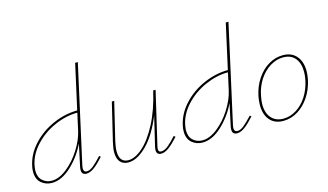

<svg xmlns="http://www.w3.org/2000/svg" viewBox="-84 -977 2126 1246"><g transform="rotate(-15 979.5 -354.0)"><path d="M473 -87 482 -79Q446 -39 418 -18Q390 3 365 3Q333 3 333 -30Q333 -41 336 -54L367 -199Q327 -116 262.5 -56.5Q198 3 133 3Q92 3 62 -22.5Q32 -48 32 -98Q32 -118 36 -135Q52 -213 110.5 -276Q169 -339 250 -374Q331 -409 412 -409L479 -711H497L351 -53Q349 -41 349 -36Q349 -11 371 -11Q391 -11 414.5 -30Q438 -49 473 -87ZM383 -278 409 -395Q333 -395 255.5 -361Q178 -327 122 -267Q66 -207 52 -135Q48 -111 48 -102Q48 -57 74 -34Q100 -11 136 -11Q185 -11 238 -53Q291 -95 330.5 -157.5Q370 -220 383 -278Z M984 -79Q948 -39 920 -18Q892 3 867 3Q836 3 836 -28Q836 -39 839 -51L886 -249Q836 -126 771 -61.5Q706 3 647 3Q612 3 592.5 -19Q573 -41 573 -84Q573 -110 583 -153L644 -407H660L599 -153Q590 -114 590 -86Q590 -48 605.5 -29.5Q621 -11 650 -11Q695 -11 747 -56.5Q799 -102 846 -191.5Q893 -281 922 -407H938L855 -51Q852 -39 852 -30Q852 -11 870 -11Q892 -11 915.5 -29.5Q939 -48 974 -87Z M1485 -87 1494 -79Q1458 -39 1430 -18Q1402 3 1377 3Q1345 3 1345 -30Q1345 -41 1348 -54L1379 -199Q1339 -116 1274.5 -56.5Q1210 3 1145 3Q1104 3 1074 -22.5Q1044 -48 1044 -98Q1044 -118 1048 -135Q1064 -213 1122.5 -276Q1181 -339 1262 -374Q1343 -409 1424 -409L1491 -711H1509L1363 -53Q1361 -41 1361 -36Q1361 -11 1383 -11Q1403 -11 1426.5 -30Q1450 -49 1485 -87ZM1395 -278 1421 -395Q1345 -395 1267.5 -361Q1190 -327 1134 -267Q1078 -207 1064 -135Q1060 -111 1060 -102Q1060 -57 1086 -34Q1112 -11 1148 -11Q1197 -11 1250 -53Q1303 -95 1342.5 -157.5Q1382 -220 1395 -278Z M1566 -135Q1566 -163 1572 -194Q1585 -258 1618.5 -307.5Q1652 -357 1697.5 -383.5Q1743 -410 1793 -410Q1851 -410 1883.5 -372.5Q1916 -335 1916 -272Q1916 -245 1910 -215Q1897 -153 1864.5 -103.5Q1832 -54 1786 -25.5Q1740 3 1688 3Q1630 3 1598 -34Q1566 -71 1566 -135ZM1893 -215Q1899 -245 1899 -271Q1899 -329 1871 -362.5Q1843 -396 1791 -396Q1747 -396 1705 -371Q1663 -346 1632 -300Q1601 -254 1589 -194Q1582 -157 1582 -136Q1582 -77 1611.5 -44Q1641 -11 1692 -11Q1738 -11 1780 -37.5Q1822 -64 1851.5 -110.5Q1881 -157 1893 -215Z"/></g></svg>

Font: Ysabeau Thin
Style: Italic
Weight: 200
Italic angle: -12°
Designer: Christian Thalmann (Catharsis Fonts)
Version: Version 0.003